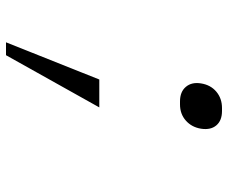

<svg xmlns="http://www.w3.org/2000/svg" viewBox="-80 -520 760 640"><g transform="rotate(90 300.0 -200.0)"><path d="M318 -420Q286 -420 269.5 -439.5Q253 -459 258 -490Q263 -522 285.5 -541Q308 -560 340 -560H350Q382 -560 398 -541Q414 -522 409 -490Q404 -459 382 -439.5Q360 -420 328 -420ZM121 160 245 -151H338L164 160Z"/></g></svg>

Font: NKDuy Mono Thin
Style: Italic
Weight: 100
Italic angle: -9°
Monospace: yes
Designer: NKDuy
Foundry: NKDuy
Version: Version 2.251; ttfautohint (v1.8.4.7-5d5b)